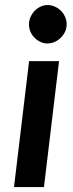

<svg xmlns="http://www.w3.org/2000/svg" viewBox="-20 -762 298 782"><path d="M220.5 -513 159 0H37L98.5 -513ZM251.5 -662.5Q251.5 -646.5 244.8 -632.5Q238 -618.5 227.2 -608Q216.5 -597.5 202.5 -591.2Q188.5 -585 173.5 -585Q159 -585 145.2 -591.2Q131.5 -597.5 121 -608Q110.5 -618.5 104.2 -632.5Q98 -646.5 98 -662.5Q98 -678.5 104.5 -693Q111 -707.5 121.5 -718.2Q132 -729 145.8 -735.2Q159.5 -741.5 174 -741.5Q189 -741.5 203 -735.2Q217 -729 227.8 -718.5Q238.5 -708 245 -693.5Q251.5 -679 251.5 -662.5Z"/></svg>

Font: Lato TR
Style: Bold Italic
Weight: 700
Italic angle: -12°
Designer: Lukasz Dziedzic
Foundry: tyPoland Lukasz Dziedzic
Version: Version 1.104 2013